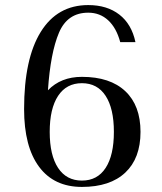

<svg xmlns="http://www.w3.org/2000/svg" viewBox="-20 -728 640 757"><path d="M303 -425Q414 -425 474 -368.5Q534 -312 534 -208Q534 -104 474 -47.5Q414 9 303 9Q193 9 134 -70.5Q75 -150 75 -298Q75 -496 140.5 -602Q206 -708 328 -708Q402 -708 450.5 -670.5Q499 -633 514 -562H454Q439 -618 406.5 -648Q374 -678 328 -678Q246 -678 212.5 -599Q179 -520 169 -372Q220 -425 303 -425ZM429 -208Q429 -300 396.5 -350Q364 -400 303 -400Q242 -400 209 -350Q176 -300 176 -208Q176 -116 209 -66Q242 -16 303 -16Q364 -16 396.5 -66Q429 -116 429 -208Z"/></svg>

Font: Bentinck
Style: Regular
Weight: 400
Designer: Jörg Drees
Foundry: Jörg Drees
Version: Version 1.000; ttfautohint (v1.8.4.7-5d5b)